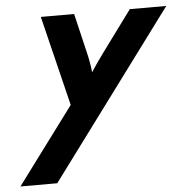

<svg xmlns="http://www.w3.org/2000/svg" viewBox="-123 -464 698 718"><g transform="rotate(-5 226.0 -104.5)"><path d="M-75 208.3 138.9 -79.2 56.2 -416.7H181.2L217.4 -263.9Q222.2 -243.1 225 -226Q227.8 -209 229.2 -193.8Q238.9 -209 250.7 -226Q262.5 -243.1 277.8 -263.9L390.3 -416.7H527.1L63.2 208.3Z"/></g></svg>

Font: Afacad
Style: Bold Italic
Weight: 700
Italic angle: -14°
Designer: Kristian Moeller
Foundry: Dicotype
Version: Version 1.000; ttfautohint (v1.8.4.7-5d5b)